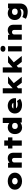

<svg xmlns="http://www.w3.org/2000/svg" viewBox="3166 -4034 1098 7469"><g transform="rotate(-90 3714.5 -299.0)"><path d="M403 10Q306 10 231 -26Q156 -62 113 -124.5Q70 -187 70 -268Q70 -349 113 -411.5Q156 -474 231 -510Q306 -546 403 -546Q500 -546 574.5 -510Q649 -474 691.5 -411.5Q734 -349 734 -268Q734 -187 691.5 -124.5Q649 -62 574.5 -26Q500 10 403 10ZM403 -160Q438 -160 466.5 -174Q495 -188 512 -212.5Q529 -237 529 -268Q529 -300 512 -325Q495 -350 466.5 -363.5Q438 -377 403 -377Q368 -377 338 -363Q308 -349 291.5 -325Q275 -301 275 -268Q275 -237 291.5 -212.5Q308 -188 338 -174Q368 -160 403 -160Z M926 0V-535H1114L1124 -411L1077 -398Q1088 -439 1119 -472.5Q1150 -506 1196.5 -526Q1243 -546 1298 -546Q1365 -546 1412.5 -518.5Q1460 -491 1484.5 -441.5Q1509 -392 1509 -324V0H1306V-293Q1306 -321 1296 -340Q1286 -359 1266.5 -370Q1247 -381 1221 -381Q1198 -381 1181 -373.5Q1164 -366 1152.5 -354Q1141 -342 1135 -327Q1129 -312 1129 -297V0H1028Q985 0 959.5 0Q934 0 926 0Z M1782 0V-682H1985V0ZM1675 -365V-535H2105V-365Z M2485 11Q2410 11 2353 -24.5Q2296 -60 2264.5 -122.5Q2233 -185 2233 -267Q2233 -348 2266 -411Q2299 -474 2358 -510Q2417 -546 2494 -546Q2536 -546 2572 -536Q2608 -526 2636.5 -508.5Q2665 -491 2684 -467.5Q2703 -444 2709 -418L2664 -404V-740H2868V0H2685L2669 -126L2710 -114Q2705 -88 2685.5 -65.5Q2666 -43 2636 -26Q2606 -9 2567.5 1Q2529 11 2485 11ZM2550 -156Q2587 -156 2614 -169.5Q2641 -183 2655 -207.5Q2669 -232 2669 -267Q2669 -302 2655 -327Q2641 -352 2614 -364.5Q2587 -377 2550 -377Q2513 -377 2486.5 -364.5Q2460 -352 2446 -327Q2432 -302 2432 -267Q2432 -232 2446 -207.5Q2460 -183 2486.5 -169.5Q2513 -156 2550 -156Z M3365 10Q3263 10 3188.5 -26Q3114 -62 3074 -124.5Q3034 -187 3034 -268Q3034 -330 3057 -381Q3080 -432 3121.5 -469Q3163 -506 3218 -526Q3273 -546 3337 -546Q3402 -546 3456 -526Q3510 -506 3549.5 -468.5Q3589 -431 3610.5 -380Q3632 -329 3630 -268L3629 -225H3154L3131 -327H3468L3449 -301V-319Q3448 -338 3433.5 -353.5Q3419 -369 3395 -378Q3371 -387 3341 -387Q3306 -387 3278.5 -375.5Q3251 -364 3235 -341Q3219 -318 3219 -284Q3219 -248 3239.5 -220Q3260 -192 3298.5 -175.5Q3337 -159 3392 -159Q3439 -159 3468.5 -168.5Q3498 -178 3519 -191L3609 -64Q3570 -37 3530 -20.5Q3490 -4 3449.5 3Q3409 10 3365 10Z M4010 -138 3917 -264 4211 -535H4477ZM3818 0V-740H4017V0ZM4230 0 4022 -275 4162 -377 4462 0Z M4820 -138 4727 -264 5021 -535H5287ZM4628 0V-740H4827V0ZM5040 0 4832 -275 4972 -377 5272 0Z M5450 0V-535H5653V0ZM5552 -636Q5498 -636 5467.5 -661Q5437 -686 5437 -732Q5437 -774 5468 -801Q5499 -828 5552 -828Q5606 -828 5636.5 -803Q5667 -778 5667 -732Q5667 -690 5636 -663Q5605 -636 5552 -636Z M5905 0V-535H6093L6103 -411L6056 -398Q6067 -439 6098 -472.5Q6129 -506 6175.5 -526Q6222 -546 6277 -546Q6344 -546 6391.5 -518.5Q6439 -491 6463.5 -441.5Q6488 -392 6488 -324V0H6285V-293Q6285 -321 6275 -340Q6265 -359 6245.5 -370Q6226 -381 6200 -381Q6177 -381 6160 -373.5Q6143 -366 6131.5 -354Q6120 -342 6114 -327Q6108 -312 6108 -297V0H6007Q5964 0 5938.5 0Q5913 0 5905 0Z M7000 230Q6914 230 6840 209.5Q6766 189 6719 158L6787 20Q6810 32 6836 42.5Q6862 53 6893.5 59.5Q6925 66 6964 66Q7012 66 7044 51.5Q7076 37 7092.5 6Q7109 -25 7109 -71V-135L7154 -131Q7145 -98 7113 -72Q7081 -46 7033.5 -30.5Q6986 -15 6931 -15Q6854 -15 6795.5 -47Q6737 -79 6703.5 -136.5Q6670 -194 6670 -272Q6670 -353 6704 -414.5Q6738 -476 6797 -511Q6856 -546 6934 -546Q6961 -546 6990.5 -540.5Q7020 -535 7048 -525.5Q7076 -516 7099 -501Q7122 -486 7137 -467.5Q7152 -449 7155 -426L7114 -417L7125 -535H7313V-68Q7313 5 7289.5 60.5Q7266 116 7224 154Q7182 192 7124.5 211Q7067 230 7000 230ZM6994 -160Q7032 -160 7059 -173Q7086 -186 7100 -210.5Q7114 -235 7114 -270Q7114 -305 7100 -330Q7086 -355 7059 -368Q7032 -381 6994 -381Q6954 -381 6926.5 -368Q6899 -355 6884 -330Q6869 -305 6869 -270Q6869 -235 6884 -210.5Q6899 -186 6926.5 -173Q6954 -160 6994 -160Z"/></g></svg>

Font: Lexend Exa Black
Style: Regular
Weight: 900
Designer: Bonnie Shaver-Troup, Thomas Jockin
Foundry: Lexend
Version: Version 1.007